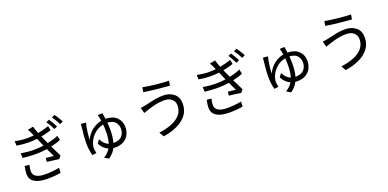

<svg xmlns="http://www.w3.org/2000/svg" viewBox="-3 -1854 5946 2944"><g transform="rotate(-20 2970.0 -382.0)"><path d="M426 44Q294 44 221 -0.5Q148 -45 148 -137Q148 -184 164 -260L240 -253Q225 -194 225 -154Q225 -33 423 -33Q543 -33 651 -55L646 26Q548 44 426 44ZM698 -178Q606 -193 505 -204L512 -266L637 -252L574 -388Q489 -374 387 -374Q302 -374 177 -387L174 -464Q285 -445 381 -445Q468 -445 543 -456Q520 -506 486 -587Q418 -579 344 -579Q262 -579 154 -597L151 -670Q265 -648 337 -648Q399 -648 456 -654Q425 -727 401 -765L491 -784Q507 -728 532 -665Q635 -684 712 -713L726 -641Q659 -617 560 -598L582 -549Q596 -516 618 -470Q736 -496 793 -525L810 -452Q759 -428 649 -402Q711 -273 736 -225ZM787 -638Q752 -713 707 -778L757 -800Q805 -729 839 -661ZM896 -679Q859 -753 812 -817L862 -840Q908 -777 947 -704Z M1565 -126Q1660 -126 1704 -174Q1748 -222 1748 -296Q1748 -358 1709.5 -402.5Q1671 -447 1583 -452Q1589 -389 1589 -323Q1589 -217 1564 -126ZM1420 76 1352 35Q1426 -8 1463 -73Q1381 -109 1334 -199L1376 -257Q1416 -170 1493 -139Q1518 -225 1518 -328Q1518 -396 1513 -447Q1408 -424 1343 -353Q1278 -282 1260 -201Q1254 -179 1254 -152Q1256 -137 1259 -112.5Q1262 -88 1266 -72L1198 -62Q1171 -156 1171 -271Q1171 -354 1189 -509Q1194 -543 1194 -557L1193 -572L1276 -565Q1260 -513 1248 -415Q1240 -354 1240 -306V-296Q1278 -383 1349 -438.5Q1420 -494 1506 -512Q1499 -566 1484 -611L1562 -613Q1562 -610 1563 -608Q1570 -573 1576 -518Q1698 -514 1759.5 -451Q1821 -388 1821 -298Q1821 -231 1793.5 -175Q1766 -119 1709.5 -85.5Q1653 -52 1565 -52Q1551 -52 1538 -54H1536Q1498 24 1420 76Z M2324 41 2280 -35Q2400 -50 2491 -87Q2582 -124 2633.5 -185.5Q2685 -247 2685 -335Q2685 -397 2639.5 -436.5Q2594 -476 2517 -476Q2442 -476 2378.5 -461.5Q2315 -447 2270 -432L2249 -426Q2214 -415 2182 -403L2166 -397L2141 -489Q2196 -494 2268 -512Q2320 -525 2387.5 -538Q2455 -551 2526 -551Q2631 -551 2700.5 -494Q2770 -437 2770 -332Q2770 -226 2712 -149.5Q2654 -73 2553.5 -25.5Q2453 22 2324 41ZM2679 -656Q2592 -662 2470.5 -675Q2349 -688 2260 -703L2273 -778Q2362 -760 2487.5 -747Q2613 -734 2692 -733Z M3396 44Q3264 44 3191 -0.5Q3118 -45 3118 -137Q3118 -184 3134 -260L3210 -253Q3195 -194 3195 -154Q3195 -33 3393 -33Q3513 -33 3621 -55L3616 26Q3518 44 3396 44ZM3668 -178Q3576 -193 3475 -204L3482 -266L3607 -252L3544 -388Q3459 -374 3357 -374Q3272 -374 3147 -387L3144 -464Q3255 -445 3351 -445Q3438 -445 3513 -456Q3490 -506 3456 -587Q3388 -579 3314 -579Q3232 -579 3124 -597L3121 -670Q3235 -648 3307 -648Q3369 -648 3426 -654Q3395 -727 3371 -765L3461 -784Q3477 -728 3502 -665Q3605 -684 3682 -713L3696 -641Q3629 -617 3530 -598L3552 -549Q3566 -516 3588 -470Q3706 -496 3763 -525L3780 -452Q3729 -428 3619 -402Q3681 -273 3706 -225ZM3757 -638Q3722 -713 3677 -778L3727 -800Q3775 -729 3809 -661ZM3866 -679Q3829 -753 3782 -817L3832 -840Q3878 -777 3917 -704Z M4535 -126Q4630 -126 4674 -174Q4718 -222 4718 -296Q4718 -358 4679.5 -402.5Q4641 -447 4553 -452Q4559 -389 4559 -323Q4559 -217 4534 -126ZM4390 76 4322 35Q4396 -8 4433 -73Q4351 -109 4304 -199L4346 -257Q4386 -170 4463 -139Q4488 -225 4488 -328Q4488 -396 4483 -447Q4378 -424 4313 -353Q4248 -282 4230 -201Q4224 -179 4224 -152Q4226 -137 4229 -112.5Q4232 -88 4236 -72L4168 -62Q4141 -156 4141 -271Q4141 -354 4159 -509Q4164 -543 4164 -557L4163 -572L4246 -565Q4230 -513 4218 -415Q4210 -354 4210 -306V-296Q4248 -383 4319 -438.5Q4390 -494 4476 -512Q4469 -566 4454 -611L4532 -613Q4532 -610 4533 -608Q4540 -573 4546 -518Q4668 -514 4729.5 -451Q4791 -388 4791 -298Q4791 -231 4763.5 -175Q4736 -119 4679.5 -85.5Q4623 -52 4535 -52Q4521 -52 4508 -54H4506Q4468 24 4390 76Z M5294 41 5250 -35Q5370 -50 5461 -87Q5552 -124 5603.5 -185.5Q5655 -247 5655 -335Q5655 -397 5609.5 -436.5Q5564 -476 5487 -476Q5412 -476 5348.5 -461.5Q5285 -447 5240 -432L5219 -426Q5184 -415 5152 -403L5136 -397L5111 -489Q5166 -494 5238 -512Q5290 -525 5357.5 -538Q5425 -551 5496 -551Q5601 -551 5670.5 -494Q5740 -437 5740 -332Q5740 -226 5682 -149.5Q5624 -73 5523.5 -25.5Q5423 22 5294 41ZM5649 -656Q5562 -662 5440.5 -675Q5319 -688 5230 -703L5243 -778Q5332 -760 5457.5 -747Q5583 -734 5662 -733Z"/></g></svg>

Font: Source Han Sans & Saira Hybrid
Style: Regular
Weight: 400
Designer: Ryoko NISHIZUKA 西塚涼子 (kana & ideographs); Paul D. Hunt (Latin, Greek & Cyrillic); Wenlong ZHANG 张文龙 (bopomofo); Sandoll 
Foundry: Adobe Systems Incorporated
Version: Version 1.00;August 2, 2021;FontCreator 13.0.0.2675 64-bit